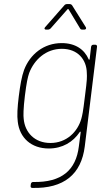

<svg xmlns="http://www.w3.org/2000/svg" viewBox="-20 -720 539 940"><path d="M316 -674 372 -581C374 -576 379 -575 384 -575H393C400 -575 404 -581 400 -587L333 -694C330 -698 326 -700 321 -700H308C303 -700 298 -698 295 -694L201 -587C195 -581 198 -575 205 -575H214C219 -575 224 -577 228 -581L310 -674C312 -677 315 -676 316 -674ZM426 -491 419 -431C418 -427 415 -426 414 -430C393 -478 349 -509 282 -509C194 -509 127 -454 98 -378C86 -345 79 -304 72 -249C65 -193 63 -153 67 -124C76 -45 133 7 219 7C286 7 338 -25 370 -73C372 -77 375 -76 375 -72L366 -3C352 112 283 174 142 171C136 171 132 175 131 181L130 190C129 196 132 200 138 200C293 204 378 133 395 -3L455 -491C456 -497 452 -501 447 -501H437C431 -501 427 -497 426 -491ZM378 -138C360 -75 306 -20 227 -20C149 -20 102 -72 96 -138C94 -152 94 -187 102 -252C110 -316 116 -343 123 -363C148 -428 205 -481 283 -481C361 -481 404 -428 405 -363C406 -342 407 -334 396 -250C386 -166 383 -157 378 -138Z"/></svg>

Font: Barlow Thin
Style: Italic
Weight: 250
Italic angle: -7°
Designer: Jeremy Tribby
Foundry: Tribby Type
Version: Version 1.422;hotconv 1.0.109;makeotfexe 2.5.65596